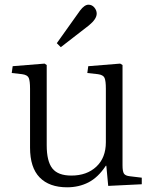

<svg xmlns="http://www.w3.org/2000/svg" viewBox="-20 -784 655 818"><path d="M266 14Q190 14 149 -28Q108 -70 108 -155V-406Q108 -439 102.5 -452Q97 -465 74 -468L30 -473L34 -502L170 -513L179 -507V-165Q179 -97 203 -66.5Q227 -36 284 -36Q350 -36 390.5 -74Q431 -112 431 -178V-406Q431 -439 425.5 -452Q420 -465 397 -468L352 -473L356 -502L492 -513L502 -507V-79Q502 -54 508 -44.5Q514 -35 534 -33L584 -27V1L441 8L433 -78H431Q398 -28 357 -7Q316 14 266 14ZM239 -583 222 -600 321 -739Q340 -764 357 -764Q372 -764 382 -752Q392 -740 392 -726Q392 -703 359 -676Z"/></svg>

Font: Literata 36pt Light
Style: Regular
Weight: 300
Designer: Latin by Veronika Burian and Jose Scaglione. Greek by Irene Vlachou. Cyrillic by Vera Evstafieva.
Foundry: TypeTogether
Version: Version 3.002